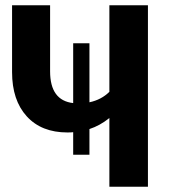

<svg xmlns="http://www.w3.org/2000/svg" viewBox="-20 -712 657 732"><path d="M397 -692H544V0H397V-262Q361 -233 321 -220V-122H259V-208Q252 -207 237 -207Q138 -207 82 -268.5Q26 -330 26 -437V-692H171V-440Q171 -329 259 -319V-547H321V-322Q367 -332 397 -362Z"/></svg>

Font: Fira Sans SemiBold
Style: Regular
Weight: 600
Designer: bBox Type GmbH & Carrois Corporate GbR & Edenspiekermann AG
Foundry: bBox Type GmbH & Carrois Corporate GbR & Edenspiekermann AG
Version: Version 4.301;PS 004.301;hotconv 1.0.88;makeotf.lib2.5.64775